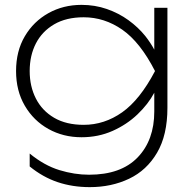

<svg xmlns="http://www.w3.org/2000/svg" viewBox="-20 -592 785 789"><path d="M614 -134V-212Q614 -211 614 -211Q589 -164 545 -122Q501 -80 442.5 -54Q384 -28 315 -28Q240 -28 179 -62Q118 -96 82 -157.5Q46 -219 46 -300Q46 -382 82 -443Q118 -504 179 -538Q240 -572 315 -572Q370 -572 419 -555Q468 -538 508 -509Q548 -480 577 -444Q599 -416 614 -388V-560H668V-149Q668 -37 625.5 35.5Q583 108 510.5 142.5Q438 177 349 177Q278 177 217 156.5Q156 136 102 92V39Q162 88 224 107Q286 126 346 126Q477 126 545.5 55Q614 -16 614 -134ZM324 -79Q409 -79 482 -130.5Q555 -182 617 -300Q556 -419 482.5 -470Q409 -521 324 -521Q252 -521 202.5 -492Q153 -463 127.5 -413.5Q102 -364 102 -300Q102 -237 127.5 -187Q153 -137 202.5 -108Q252 -79 324 -79Z"/></svg>

Font: Bounded
Style: Regular
Weight: 200
Designer: Vlad Churkin
Version: Version 1.0